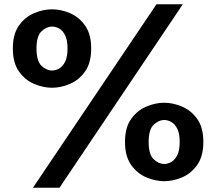

<svg xmlns="http://www.w3.org/2000/svg" viewBox="-20 -832 1010 897"><path d="M134 45 711 -812H834L258 45ZM223 -422Q182.5 -422 140 -439.8Q97.5 -457.5 68.8 -497.8Q40 -538 40 -605.5Q40 -673 68.8 -713Q97.5 -753 140 -770.8Q182.5 -788.5 223 -788.5Q264 -788.5 306.2 -770.8Q348.5 -753 377.2 -713Q406 -673 406 -605.5Q406 -538 377.2 -497.8Q348.5 -457.5 306.2 -439.8Q264 -422 223 -422ZM223 -502.5Q239.5 -502.5 256.2 -511.8Q273 -521 284.2 -543.5Q295.5 -566 295.5 -605.5Q295.5 -644.5 284.2 -667Q273 -689.5 256.2 -698.8Q239.5 -708 223 -708Q198 -708 174.2 -686Q150.5 -664 150.5 -605.5Q150.5 -546.5 174 -524.5Q197.5 -502.5 223 -502.5ZM747 14.5Q706.5 14.5 664 -3.2Q621.5 -21 592.8 -61.2Q564 -101.5 564 -169Q564 -236.5 592.8 -276.5Q621.5 -316.5 664 -334.2Q706.5 -352 747 -352Q788 -352 830.2 -334.2Q872.5 -316.5 901.2 -276.5Q930 -236.5 930 -169Q930 -101.5 901.2 -61.2Q872.5 -21 830.2 -3.2Q788 14.5 747 14.5ZM747 -66Q763.5 -66 780.2 -75.2Q797 -84.5 808.2 -107Q819.5 -129.5 819.5 -169Q819.5 -208 808.2 -230.5Q797 -253 780.2 -262.2Q763.5 -271.5 747 -271.5Q722 -271.5 698.2 -249.5Q674.5 -227.5 674.5 -169Q674.5 -110 698 -88Q721.5 -66 747 -66Z"/></svg>

Font: Junction
Style: Bold
Weight: 700
Designer: Caroline Hadilaksono
Foundry: Caroline Hadilaksono, Tyler Finck, The League of Moveable Type
Version: Version 2.000; ttfautohint (v1.8.3)